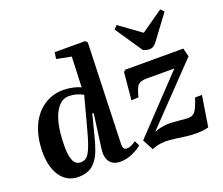

<svg xmlns="http://www.w3.org/2000/svg" viewBox="-130 -988 1387 1196"><g transform="rotate(-20 563.5 -390.0)"><path d="M846.2 -591.8 724.1 -772 746.1 -793.9 888.2 -690.9 1034.2 -793 1055.2 -771 939.9 -616.2Q916.5 -582 888.2 -582Q869.6 -582 846.2 -591.8ZM540 -753.9 518.1 -90.8Q518.1 -68.8 523.4 -59.3Q528.8 -49.8 544.9 -49.8Q569.3 -49.8 605 -75.2L621.1 -42Q601.6 -22.9 560.3 -4.4Q519 14.2 480 14.2Q429.2 14.2 407.7 -17.1Q386.2 -48.3 393.1 -100.1L423.8 -327.1L415 -329.1L380.9 -196.8Q373.5 -167.5 367.9 -148.2Q362.3 -128.9 353.3 -104.5Q344.2 -80.1 335.2 -64.5Q326.2 -48.8 312.7 -32.5Q299.3 -16.1 283.9 -6.8Q268.6 2.4 247.8 8.3Q227.1 14.2 202.1 14.2Q125 14.2 83 -46.4Q41 -106.9 41 -206.1Q41 -297.9 70.6 -370.1Q100.1 -442.4 158.4 -485.1Q216.8 -527.8 294.9 -527.8Q325.7 -527.8 357.4 -520.8Q389.2 -513.7 408.2 -503.9L416 -705.1L318.8 -724.1L325.2 -767.1H526.9ZM689 -502.9 700.2 -514.2H1085.9L1100.1 -458L744.1 -86.9Q794.4 -106 842.8 -106Q864.3 -106 908.2 -101.6Q952.1 -97.2 969.2 -97.2Q996.1 -97.2 1012.5 -116.9Q1028.8 -136.7 1050.8 -203.1H1096.2L1064 0Q1031.7 9.3 990.7 9.8Q949.7 10.3 917.5 5.9Q885.3 1.5 846.7 -3.7Q808.1 -8.8 786.1 -8.8Q732.9 -8.8 692.9 9.8L654.8 -62L991.2 -417H807.1Q765.6 -417 750 -400.4Q734.4 -383.8 719.2 -324.2L671.9 -321.8ZM244.1 -66.9Q270 -66.9 286.4 -82.8Q302.7 -98.6 319.8 -143.3Q336.9 -188 360.8 -280.8L407.2 -455.1Q361.3 -480 314 -480Q271.5 -480 241.5 -443.4Q211.4 -406.7 196.8 -343.3Q182.1 -279.8 182.1 -195.8Q182.1 -130.4 196.8 -98.6Q211.4 -66.9 244.1 -66.9Z"/></g></svg>

Font: Literata SemiBold
Style: Italic
Weight: 650
Italic angle: -2.39999°
Designer: Latin by Veronika Burian and Jose Scaglione. Greek by Irene Vlachou. Cyrillic by Vera Evstafieva
Foundry: TypeTogether
Version: Version 3.021